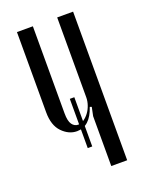

<svg xmlns="http://www.w3.org/2000/svg" viewBox="-103 -548 454 601"><g transform="rotate(-20 124.0 -247.5)"><path d="M163 -197Q144 -139 100 -139Q73 -139 51 -161.5Q29 -184 29 -228V-495H82V-205Q82 -179 90 -168Q98 -157 110 -157Q120 -157 129.5 -163.5Q139 -170 146.5 -180Q154 -190 158.5 -203Q163 -216 163 -229V-495H216V0H163V-166L169 -195ZM113 -242H128V-78H113Z"/></g></svg>

Font: Moniqa Cond Heading
Style: Regular
Weight: 400
Width: 3
Designer: Rajesh Rajput
Foundry: Rajesh Rajput
Version: Version 1.000